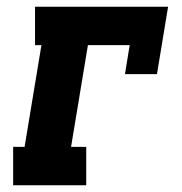

<svg xmlns="http://www.w3.org/2000/svg" viewBox="-20 -550 540 570"><path d="M19 0V-114H53L103 -416H84V-530H479L446 -330H351L365 -416H241L191 -114H236V0Z"/></svg>

Font: Iosevka Curly Slab HvObl
Style: Regular
Weight: 900
Italic angle: -9°
Monospace: yes
Designer: Belleve Invis
Foundry: Belleve Invis
Version: Version 11.1.0; ttfautohint (v1.8.3)